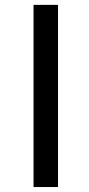

<svg xmlns="http://www.w3.org/2000/svg" viewBox="-20 -752 357 774"><path d="M115.2 2V-732.4H213.9V2Z"/></svg>

Font: Gen Shin Gothic Regular
Style: Regular
Weight: 400
Designer: [Source Han Sans]
Ryoko NISHIZUKA  (kana & ideographs); Paul D. Hunt (Latin, Greek & Cyrillic); Wenlong ZHANG  (bopomofo
Version: Version 1.002.20150607